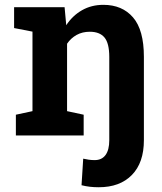

<svg xmlns="http://www.w3.org/2000/svg" viewBox="-20 -558 666 791"><path d="M386.7 213.4Q366.7 213.4 350.1 211.4Q333.5 209.5 315.9 205.1L322.8 95.7Q333.5 98.1 345.5 99.9Q357.4 101.6 370.1 101.6Q399.4 101.6 414.8 80.6Q430.2 59.6 430.2 19.5V-323.2Q430.2 -379.9 410.4 -403.6Q390.6 -427.2 350.1 -427.2Q319.3 -427.2 295.7 -414.1Q272 -400.9 256.3 -377.9V-100.1L324.7 -85.4V0H45.4V-85.4L113.8 -100.1V-427.7L38.1 -442.4V-528.3H246.1L252.9 -454.1Q278.8 -493.7 317.9 -515.9Q356.9 -538.1 405.8 -538.1Q483.4 -538.1 528.1 -486.3Q572.8 -434.6 572.8 -323.7V19.5Q572.8 112.3 523.4 162.8Q474.1 213.4 386.7 213.4Z"/></svg>

Font: Roboto Slab LO
Style: Bold
Weight: 700
Designer: Google
Version: Version 2.000